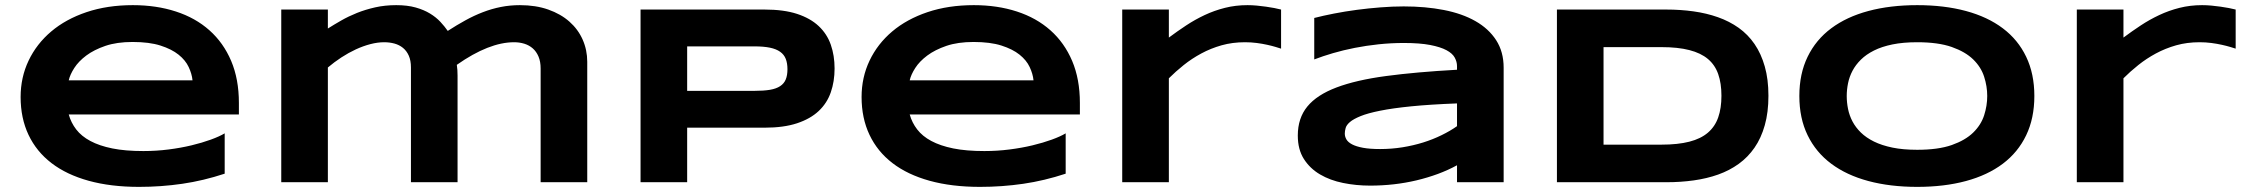

<svg xmlns="http://www.w3.org/2000/svg" viewBox="-20 -708 8716 746"><path d="M853 -33.2Q770.5 -5.9 688.2 6.1Q606 18.1 520 18.1Q410.2 18.1 324.5 -5.6Q238.8 -29.3 180.2 -74.2Q121.6 -119.1 90.8 -184.1Q60.1 -249 60.1 -331.1Q60.1 -407.2 91.1 -472.4Q122.1 -537.6 179 -585.7Q235.8 -633.8 316.4 -660.9Q397 -688 496.1 -688Q587.4 -688 663.3 -663.3Q739.3 -638.7 793.7 -590.3Q848.1 -542 878.2 -471.2Q908.2 -400.4 908.2 -308.1V-263.2H247.1Q255.9 -231.4 276.1 -205.1Q296.4 -178.7 331.1 -160.2Q365.7 -141.6 416.3 -131.3Q466.8 -121.1 537.1 -121.1Q586.9 -121.1 634.8 -127.2Q682.6 -133.3 724.1 -143.3Q765.6 -153.3 799.1 -165.5Q832.5 -177.7 853 -189.9ZM728 -396Q725.6 -420.9 713.1 -447.5Q700.7 -474.1 673.8 -495.6Q647 -517.1 603.5 -531Q560.1 -544.9 495.1 -544.9Q434.1 -544.9 389.6 -529.8Q345.2 -514.6 315.2 -492.2Q285.2 -469.7 268.6 -443.8Q252 -418 247.1 -396Z M1253.9 -670.9V-597.2Q1277.8 -612.3 1305.9 -628.4Q1334 -644.5 1366.9 -657.7Q1399.9 -670.9 1437.7 -679.4Q1475.6 -688 1519.5 -688Q1562.5 -688 1594.7 -679Q1627 -669.9 1650.6 -655.5Q1674.3 -641.1 1690.9 -623.3Q1707.5 -605.5 1719.7 -587.9Q1754.4 -610.4 1788.1 -628.9Q1821.8 -647.5 1856 -660.6Q1890.1 -673.8 1925.8 -680.9Q1961.4 -688 2000 -688Q2061.5 -688 2110.1 -670.9Q2158.7 -653.8 2192.4 -624Q2226.1 -594.2 2243.9 -554Q2261.7 -513.7 2261.7 -467.8V0H2080.6V-441.9Q2080.6 -468.8 2072.3 -488.3Q2064 -507.8 2050 -520Q2036.1 -532.2 2017.3 -538.1Q1998.5 -543.9 1977.5 -543.9Q1879.9 -543.9 1754.9 -456.1Q1756.3 -447.8 1757.1 -436.5Q1757.8 -425.3 1757.8 -414.1V0H1576.7V-445.8Q1576.7 -472.7 1568.4 -491.5Q1560.1 -510.3 1545.7 -522Q1531.2 -533.7 1512.5 -538.8Q1493.7 -543.9 1472.7 -543.9Q1447.3 -543.9 1419.2 -536.6Q1391.1 -529.3 1362.5 -516.1Q1334 -502.9 1306.4 -484.9Q1278.8 -466.8 1253.9 -445.8V0H1072.8V-670.9Z M3222.7 -441.9Q3222.7 -391.6 3208 -349.4Q3193.4 -307.1 3160.9 -276.6Q3128.4 -246.1 3076.7 -229Q3024.9 -211.9 2950.7 -211.9H2649.9V0H2468.8V-670.9H2950.7Q3024.9 -670.9 3076.7 -654.1Q3128.4 -637.2 3160.9 -606.7Q3193.4 -576.2 3208 -534.2Q3222.7 -492.2 3222.7 -441.9ZM3039.6 -439Q3039.6 -462.4 3033 -479.2Q3026.4 -496.1 3011.2 -506.8Q2996.1 -517.6 2971.7 -522.7Q2947.3 -527.8 2911.6 -527.8H2649.9V-355H2911.6Q2947.3 -355 2971.7 -359.1Q2996.1 -363.3 3011.2 -373.3Q3026.4 -383.3 3033 -399.4Q3039.6 -415.5 3039.6 -439Z M4120.6 -33.2Q4038.1 -5.9 3955.8 6.1Q3873.5 18.1 3787.6 18.1Q3677.7 18.1 3592 -5.6Q3506.3 -29.3 3447.8 -74.2Q3389.2 -119.1 3358.4 -184.1Q3327.6 -249 3327.6 -331.1Q3327.6 -407.2 3358.6 -472.4Q3389.6 -537.6 3446.5 -585.7Q3503.4 -633.8 3584 -660.9Q3664.6 -688 3763.7 -688Q3855 -688 3930.9 -663.3Q4006.8 -638.7 4061.3 -590.3Q4115.7 -542 4145.8 -471.2Q4175.8 -400.4 4175.8 -308.1V-263.2H3514.6Q3523.4 -231.4 3543.7 -205.1Q3564 -178.7 3598.6 -160.2Q3633.3 -141.6 3683.8 -131.3Q3734.4 -121.1 3804.7 -121.1Q3854.5 -121.1 3902.3 -127.2Q3950.2 -133.3 3991.7 -143.3Q4033.2 -153.3 4066.7 -165.5Q4100.1 -177.7 4120.6 -189.9ZM3995.6 -396Q3993.2 -420.9 3980.7 -447.5Q3968.3 -474.1 3941.4 -495.6Q3914.6 -517.1 3871.1 -531Q3827.6 -544.9 3762.7 -544.9Q3701.7 -544.9 3657.2 -529.8Q3612.8 -514.6 3582.8 -492.2Q3552.7 -469.7 3536.1 -443.8Q3519.5 -418 3514.6 -396Z M4957.5 -519Q4950.2 -521.5 4936.3 -525.6Q4922.4 -529.8 4903.8 -533.9Q4885.3 -538.1 4863 -541Q4840.8 -543.9 4817.4 -543.9Q4768.6 -543.9 4726.3 -532Q4684.1 -520 4647.5 -500.2Q4610.8 -480.5 4579.3 -455.3Q4547.9 -430.2 4521.5 -403.8V0H4340.3V-670.9H4521.5V-562Q4554.2 -586.4 4588.6 -609.1Q4623 -631.8 4660.4 -649.4Q4697.8 -667 4739.3 -677.5Q4780.8 -688 4827.1 -688Q4844.7 -688 4863 -686.3Q4881.3 -684.6 4898.7 -682.1Q4916 -679.7 4931.2 -676.8Q4946.3 -673.8 4957.5 -670.9V-519Z M5641.1 0V-65.9Q5606.4 -46.9 5566.7 -32.2Q5526.9 -17.6 5483.9 -7.3Q5440.9 2.9 5395.3 8.1Q5349.6 13.2 5303.2 13.2Q5249 13.2 5198.5 2.9Q5147.9 -7.3 5108.9 -30.3Q5069.8 -53.2 5046.1 -90.3Q5022.5 -127.4 5022.5 -181.2Q5022.5 -249 5059.6 -294.2Q5096.7 -339.4 5172.9 -368.2Q5249 -397 5365.5 -412.6Q5481.9 -428.2 5641.1 -437V-451.2Q5641.1 -467.8 5632.3 -484.1Q5623.5 -500.5 5600.3 -512.9Q5577.1 -525.4 5536.9 -533.2Q5496.6 -541 5434.1 -541Q5384.8 -541 5336.7 -535.9Q5288.6 -530.8 5243.9 -522Q5199.2 -513.2 5159.2 -501.5Q5119.1 -489.7 5086.4 -477.1V-638.2Q5120.6 -647 5163.1 -655.3Q5205.6 -663.6 5251.5 -669.7Q5297.4 -675.8 5344.2 -679.4Q5391.1 -683.1 5434.1 -683.1Q5518.6 -683.1 5589.8 -669.2Q5661.1 -655.3 5712.6 -626Q5764.2 -596.7 5793.2 -551.8Q5822.3 -506.8 5822.3 -444.8V0ZM5641.1 -306.2Q5536.6 -302.2 5463.6 -294.9Q5390.6 -287.6 5342.3 -277.8Q5293.9 -268.1 5266.4 -256.8Q5238.8 -245.6 5225.1 -233.9Q5211.4 -222.2 5208.3 -210.4Q5205.1 -198.7 5205.1 -189Q5205.1 -177.2 5211.4 -166.3Q5217.8 -155.3 5233.6 -147Q5249.5 -138.7 5275.9 -133.8Q5302.2 -128.9 5342.3 -128.9Q5386.7 -128.9 5429.2 -135.7Q5471.7 -142.6 5509.8 -154.5Q5547.9 -166.5 5581.3 -182.9Q5614.7 -199.2 5641.1 -217.8Z M6851.1 -335.9Q6851.1 -271.5 6836.9 -221.4Q6822.8 -171.4 6797.1 -134.3Q6771.5 -97.2 6735.6 -71.3Q6699.7 -45.4 6655.8 -29.8Q6611.8 -14.2 6561 -7.1Q6510.3 0 6455.1 0H6029.3V-670.9H6454.1Q6509.3 -670.9 6560.1 -663.8Q6610.8 -656.7 6655 -641.1Q6699.2 -625.5 6735.4 -599.9Q6771.5 -574.2 6797.1 -536.9Q6822.8 -499.5 6836.9 -449.7Q6851.1 -399.9 6851.1 -335.9ZM6668.5 -335.9Q6668.5 -384.3 6656 -419.9Q6643.6 -455.6 6616 -478.8Q6588.4 -502 6543.9 -513.4Q6499.5 -524.9 6435.5 -524.9H6210.4V-146H6435.5Q6499.5 -146 6543.9 -157.5Q6588.4 -168.9 6616 -192.6Q6643.6 -216.3 6656 -252Q6668.5 -287.6 6668.5 -335.9Z M7884.3 -335Q7884.3 -248.5 7852.5 -182.4Q7820.8 -116.2 7761.7 -71.8Q7702.6 -27.3 7618.4 -4.6Q7534.2 18.1 7429.2 18.1Q7324.2 18.1 7239.5 -4.6Q7154.8 -27.3 7095.2 -71.8Q7035.6 -116.2 7003.4 -182.4Q6971.2 -248.5 6971.2 -335Q6971.2 -421.4 7003.4 -487.5Q7035.6 -553.7 7095.2 -598.1Q7154.8 -642.6 7239.5 -665.3Q7324.2 -688 7429.2 -688Q7534.2 -688 7618.4 -665.3Q7702.6 -642.6 7761.7 -598.1Q7820.8 -553.7 7852.5 -487.5Q7884.3 -421.4 7884.3 -335ZM7701.2 -335Q7701.2 -372.6 7689.2 -409.9Q7677.2 -447.3 7646.7 -477.1Q7616.2 -506.8 7563.5 -525.4Q7510.7 -543.9 7429.2 -543.9Q7374.5 -543.9 7333 -535.4Q7291.5 -526.9 7261.2 -511.7Q7231 -496.6 7210.4 -476.3Q7189.9 -456.1 7177.7 -432.9Q7165.5 -409.7 7160.4 -384.5Q7155.3 -359.4 7155.3 -335Q7155.3 -310.1 7160.4 -284.7Q7165.5 -259.3 7177.7 -236.1Q7189.9 -212.9 7210.4 -192.9Q7231 -172.9 7261.2 -158Q7291.5 -143.1 7333 -134.5Q7374.5 -126 7429.2 -126Q7510.7 -126 7563.5 -144.5Q7616.2 -163.1 7646.7 -192.9Q7677.2 -222.7 7689.2 -260Q7701.2 -297.4 7701.2 -335Z M8666.5 -519Q8659.2 -521.5 8645.3 -525.6Q8631.3 -529.8 8612.8 -533.9Q8594.2 -538.1 8572 -541Q8549.8 -543.9 8526.4 -543.9Q8477.5 -543.9 8435.3 -532Q8393.1 -520 8356.4 -500.2Q8319.8 -480.5 8288.3 -455.3Q8256.8 -430.2 8230.5 -403.8V0H8049.3V-670.9H8230.5V-562Q8263.2 -586.4 8297.6 -609.1Q8332 -631.8 8369.4 -649.4Q8406.7 -667 8448.2 -677.5Q8489.7 -688 8536.1 -688Q8553.7 -688 8572 -686.3Q8590.3 -684.6 8607.7 -682.1Q8625 -679.7 8640.1 -676.8Q8655.3 -673.8 8666.5 -670.9V-519Z"/></svg>

Font: Syncopate
Style: Bold
Weight: 700
Designer: Astigmatic (AOETI)
Foundry: Astigmatic (AOETI)
Version: Version 1.001 2011